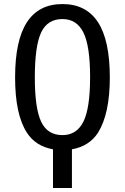

<svg xmlns="http://www.w3.org/2000/svg" viewBox="-20 -731 618 950"><path d="M289.1 -636.7Q214.8 -636.7 183.6 -570.3Q152.3 -503.9 152.3 -347.7Q152.3 -195.3 183.6 -128.9Q214.8 -62.5 289.1 -62.5Q359.4 -62.5 392.6 -128.9Q425.8 -195.3 425.8 -349.6Q425.8 -503.9 392.6 -570.3Q359.4 -636.7 289.1 -636.7ZM242.2 199.2V7.8Q156.2 -7.8 113.3 -74.2Q54.7 -164.1 54.7 -347.7Q54.7 -531.2 113.3 -621.1Q171.9 -710.9 289.1 -710.9Q406.2 -710.9 464.8 -621.1Q523.4 -531.2 523.4 -347.7Q523.4 -168 464.8 -74.2Q421.9 -7.8 335.9 7.8V199.2Z"/></svg>

Font: 和音 by 宁静之雨，公众号njzyshare
Style: Regular
Weight: 400
Designer: Steve Matteson
Foundry: Ascender Corporation
Version: Version 6.00;June 8, 2018;FontCreator 11.0.0.2388 32-bit